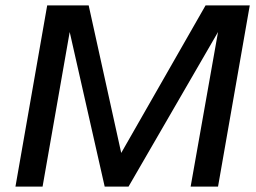

<svg xmlns="http://www.w3.org/2000/svg" viewBox="-20 -688 945 708"><path d="M37 0 154 -668H307L427 -124L738 -668H901L784 0H683L784 -570L454 0H366L237 -570L137 0Z"/></svg>

Font: Gantari Medium
Style: Italic
Weight: 500
Italic angle: -10°
Designer: Anugrah Pasau
Foundry: Lafontype
Version: Version 1.000